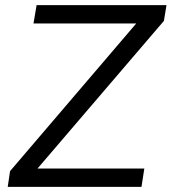

<svg xmlns="http://www.w3.org/2000/svg" viewBox="-20 -725 666 745"><path d="M10 0 19 -61 536 -666 537 -634H110L122 -705H626L616 -644L99 -40L98 -71H540L529 0Z"/></svg>

Font: Nunito Sans 12pt
Style: Italic
Weight: 400
Italic angle: -9°
Designer: Vernon Adams
Foundry: Vernon Adams
Version: Version 3.101;gftools[0.9.27]